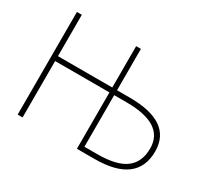

<svg xmlns="http://www.w3.org/2000/svg" viewBox="-144 -960 1288 1190"><g transform="rotate(30 500.0 -365.0)"><path d="M552.7 -32.2H643.6Q783.2 -32.2 847.2 -80.6Q911.1 -128.9 911.1 -226.6Q911.1 -400.4 643.6 -401.4H552.7ZM518.6 -401.4H129.9V2H94.7V-732.4H129.9V-436.5H518.6V-732.4H552.7V-436.5H643.6Q946.3 -436.5 947.3 -226.6Q947.3 2 643.6 2H544.9H518.6Z"/></g></svg>

Font: Gen Shin Gothic Monospace ExtraLight
Style: Regular
Weight: 200
Designer: [Source Han Sans]
Ryoko NISHIZUKA  (kana & ideographs); Paul D. Hunt (Latin, Greek & Cyrillic); Wenlong ZHANG  (bopomofo
Version: Version 1.002.20150607